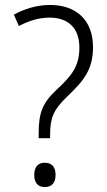

<svg xmlns="http://www.w3.org/2000/svg" viewBox="-20 -795 431 774"><path d="M182 -775C128 -775 78 -759 36 -736L56 -690C94 -710 135 -724 180 -724C255 -724 300 -682 300 -603C300 -527 268 -489 209 -434C150 -379 136 -339 136 -257V-238H182V-252C182 -320 196 -353 250 -405C316 -468 355 -513 355 -605C355 -714 287 -775 182 -775ZM160 -41C189 -41 204 -58 204 -90C204 -122 189 -139 160 -139C133 -139 118 -121 118 -90C118 -58 133 -41 160 -41Z"/></svg>

Font: Noto Sans Tamil UI SemiCondensed Light
Style: Regular
Weight: 300
Width: 4
Designer: Jelle Bosma - Monotype Design Team
Foundry: Monotype Imaging Inc.
Version: Version 2.004